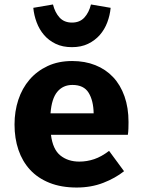

<svg xmlns="http://www.w3.org/2000/svg" viewBox="-20 -822 640 859"><path d="M208 -219Q216 -154 250 -126.5Q284 -99 335 -99Q369 -99 401.5 -110Q434 -121 468 -147L535 -56Q496 -25 442 -4Q388 17 323 17Q254 17 201.5 -4Q149 -25 114.5 -62.5Q80 -100 62.5 -151.5Q45 -203 45 -265Q45 -324 62 -375.5Q79 -427 112 -465.5Q145 -504 193 -526.5Q241 -549 303 -549Q360 -549 406.5 -530.5Q453 -512 486 -477Q519 -442 537 -391Q555 -340 555 -276Q555 -262 554.5 -246.5Q554 -231 552 -219ZM304 -442Q262 -442 236.5 -411.5Q211 -381 206 -315H399Q398 -372 376.5 -407Q355 -442 304 -442ZM302 -611Q260 -611 229 -626Q198 -641 177 -665.5Q156 -690 144 -722Q132 -754 129 -787L217 -802Q226 -766 246.5 -743.5Q267 -721 302 -721Q337 -721 357.5 -743.5Q378 -766 387 -802L475 -787Q472 -754 460 -722Q448 -690 426.5 -665.5Q405 -641 374 -626Q343 -611 302 -611Z"/></svg>

Font: Qzxlaeiskcpccdgjqmyffctclhy
Style: Regular
Weight: 700
Monospace: yes
Designer: Carrois Corporate & Edenspiekermann
Foundry: Carrois Corporate GbR & Edenspiekermann AG
Version: Version 2.001